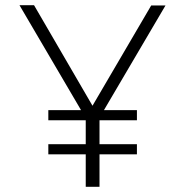

<svg xmlns="http://www.w3.org/2000/svg" viewBox="-20 -719 713 739"><path d="M310 -125H166V-164H310V-256H166V-295H292L55 -699H111L336 -312L562 -698H617L380 -295H507V-256H363V-164H507V-125H363V0H310Z"/></svg>

Font: Prompt ExtraLight
Style: Regular
Weight: 275
Designer: Katatrad Team
Foundry: CadsonDemak
Version: Version 1.000